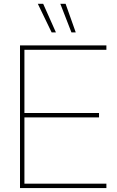

<svg xmlns="http://www.w3.org/2000/svg" viewBox="-20 -959 599 979"><path d="M82 0V-727.5H522.5V-705.1H104.5V-382.8H484.9V-360.4H104.5V-22.5H522.5V0ZM243.2 -793.9 172.9 -939.5H200.2L265.1 -793.9ZM344.2 -793.9 287.6 -939.5H314.5L366.2 -793.9Z"/></svg>

Font: Inter Display Thin
Style: Regular
Weight: 100
Designer: Rasmus Andersson
Foundry: rsms
Version: Version 4.000;git-a52131595